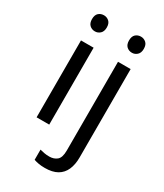

<svg xmlns="http://www.w3.org/2000/svg" viewBox="-237 -828 990 1159"><g transform="rotate(30 258.0 -248.5)"><path d="M173 -536V0H85V-536ZM130 -737Q150 -737 165.5 -723.5Q181 -710 181 -681Q181 -653 165.5 -639Q150 -625 130 -625Q108 -625 93 -639Q78 -653 78 -681Q78 -710 93 -723.5Q108 -737 130 -737ZM280 240Q255 240 236 236.5Q217 233 203 228V157Q218 161 234 164Q250 167 269 167Q301 167 322 149.5Q343 132 343 83V-536H431V80Q431 130 415 166Q399 202 366 221Q333 240 280 240ZM336 -681Q336 -710 351 -723.5Q366 -737 388 -737Q408 -737 423.5 -723.5Q439 -710 439 -681Q439 -653 423.5 -639Q408 -625 388 -625Q366 -625 351 -639Q336 -653 336 -681Z"/></g></svg>

Font: Noto Sans Balinese
Style: Regular
Weight: 400
Designer: Aditya Bayu, David Williams
Foundry: David Williams
Version: Version 2.003